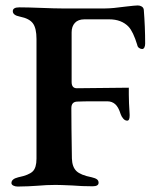

<svg xmlns="http://www.w3.org/2000/svg" viewBox="-20 -681 575 705"><path d="M22 -9Q22 -24 47 -30Q86 -38 100 -51.5Q114 -65 114 -98V-538Q114 -577 101 -595Q88 -613 53 -620Q27 -625 27 -640Q27 -654 51 -654Q80 -654 132 -652Q182 -650 207 -650H366Q392 -650 443 -657Q477 -661 486 -661Q494 -661 500.5 -657Q507 -653 508 -645Q513 -582 513 -521Q513 -512 510 -506.5Q507 -501 502 -501Q496 -501 490.5 -505Q485 -509 484 -516Q469 -565 452 -583Q426 -610 381 -610H290Q267 -610 255 -597Q243 -584 243 -562V-473V-380Q243 -357 262 -357L453 -359V-334Q453 -306 456 -261V-256Q456 -238 447 -238Q439 -238 432.5 -245.5Q426 -253 423 -262Q415 -288 403 -298.5Q391 -309 374 -309H326Q285 -309 265 -308Q242 -308 242 -284Q242 -225 244 -99Q245 -68 260.5 -53Q276 -38 317 -30Q330 -27 336 -22.5Q342 -18 342 -10Q342 3 320 3Q281 3 245 0Q201 -2 184 -2Q151 -2 118 1Q106 2 84 3Q62 4 45 4Q36 4 29 0.5Q22 -3 22 -9Z"/></svg>

Font: EB Garamond SemiBold
Style: Regular
Weight: 600
Designer: Georg Duffner and Octavio Pardo
Foundry: Georg Duffner
Version: Version 1.000